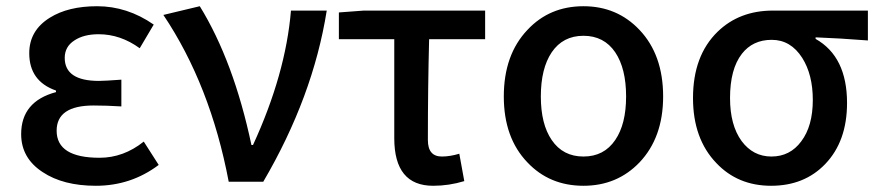

<svg xmlns="http://www.w3.org/2000/svg" viewBox="-20 -584 2823 617"><path d="M117 -31Q48 -76 48 -153Q48 -258 160 -288V-293Q74 -323 74 -413Q74 -486 140 -527Q199 -564 292 -564Q389 -564 474 -505L429 -429Q367 -474 297 -474Q249 -474 219 -454Q188 -434 188 -398Q188 -324 298 -324Q316 -324 370 -328V-242Q322 -245 281 -245Q162 -245 162 -164Q162 -77 300 -77Q377 -77 442 -129L490 -54Q401 13 288 13Q183 13 117 -31Z M715 0Q656 -311 505 -536L622 -564Q731 -387 788 -118H793Q898 -346 915 -550H1030Q986 -273 826 0Z M1247 -140V-458H1069V-544L1149 -550H1539V-458H1359Q1355 -305 1355 -134Q1355 -81 1400 -81Q1426 -81 1456 -90L1472 -2Q1423 13 1372 13Q1247 13 1247 -140Z M1675 -62Q1599 -141 1599 -274Q1599 -408 1675 -488Q1746 -564 1855 -564Q1963 -564 2035 -488Q2111 -408 2111 -274Q2111 -142 2035 -62Q1963 13 1855 13Q1746 13 1675 -62ZM1957 -134Q1992 -185 1992 -274Q1992 -364 1957 -416Q1921 -469 1855 -469Q1789 -469 1753 -416Q1718 -364 1718 -274Q1718 -185 1753 -134Q1789 -81 1855 -81Q1921 -81 1957 -134Z M2282 -60Q2207 -138 2207 -269Q2207 -405 2286 -482Q2356 -550 2464 -550H2769V-454Q2679 -461 2601 -464V-459Q2702 -402 2702 -253Q2702 -130 2632 -57Q2565 13 2458 13Q2351 13 2282 -60ZM2555 -130Q2592 -179 2592 -263Q2592 -344 2558 -398Q2521 -456 2460 -456Q2399 -456 2364 -411Q2326 -362 2326 -269Q2326 -182 2363 -131Q2400 -81 2459 -81Q2519 -81 2555 -130Z"/></svg>

Font: Noto Sans S Chinese Medium
Style: Regular
Weight: 500
Designer: Ryoko NISHIZUKA  (kana & ideographs); Paul D. Hunt (Latin, Greek & Cyrillic); Wenlong ZHANG  (bopomofo); Sandoll Communi
Foundry: Adobe Systems Incorporated
Version: Version 1.000;PS 1;hotconv 1.0.78;makeotf.lib2.5.61930